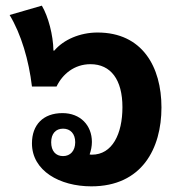

<svg xmlns="http://www.w3.org/2000/svg" viewBox="-20 -646 628 679"><path d="M303 13C482 13 551 -121 551 -266C551 -410 483 -531 325 -531C263 -531 205 -506 172 -467H169C168 -522 151 -587 128 -626L14 -593C55 -525 82 -433 93 -340H180C201 -384 243 -419 300 -419C372 -419 413 -364 413 -267C413 -172 377 -99 305 -99C302 -99 300 -99 297 -100C302 -114 305 -129 305 -144C305 -203 264 -246 201 -246C132 -246 93 -204 93 -139C93 -42 191 13 303 13ZM203 -94C177 -94 161 -112 161 -143C161 -173 177 -191 203 -191C229 -191 246 -173 246 -143C246 -113 229 -94 203 -94Z"/></svg>

Font: Noto Sans Thai Looped SemiCondensed
Style: Bold
Weight: 700
Width: 4
Designer: Sasikarn Vongin, Ben Mitchell
Foundry: The Fontpad Ltd
Version: Version 1.001